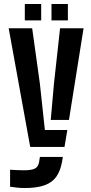

<svg xmlns="http://www.w3.org/2000/svg" viewBox="-20 -743 462 971"><path d="M132.8 0 23.9 -600H142.7L181.7 -320L206.9 -85.5H320.5L306.2 0ZM103.8 208Q87.7 208 68.1 206Q48.5 204 31 201.4V115.4Q44.8 116.3 66.1 117.3Q87.3 118.2 102.9 118.2Q138.9 118.2 156.2 109.5Q173.5 100.8 177.6 76.8L181.9 50.6H297.8L293.5 76.3Q285.5 120.4 265.5 149.6Q245.5 178.9 206.6 193.4Q167.7 208 103.8 208ZM236.6 -136.5 252.9 -320 283.8 -600H402.6L328.8 -136.5ZM240.4 -640V-722.9H323.3V-640ZM105.5 -640V-722.9H188.3V-640Z"/></svg>

Font: Big Shoulders Stencil Text Thin
Style: Regular
Weight: 100
Designer: Patric King
Foundry: XO Type Co
Version: Version 2.001